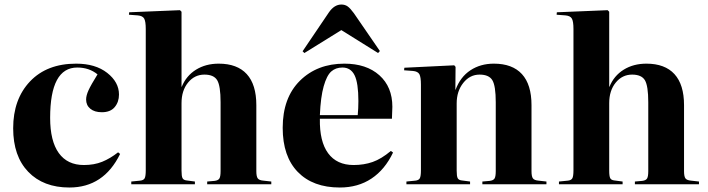

<svg xmlns="http://www.w3.org/2000/svg" viewBox="-20 -813 3122 847"><path d="M286.1 14.2Q171.4 14.2 104.7 -54.9Q38.1 -124 38.1 -247.1Q38.1 -375.5 112.5 -453.9Q187 -532.2 315.9 -532.2Q400.9 -532.2 452.9 -491.5Q504.9 -450.7 504.9 -396Q504.9 -363.3 486.1 -340.6Q467.3 -317.9 429.2 -317.9Q397 -317.9 378.4 -333.3Q359.9 -348.6 359.9 -374Q359.9 -391.6 370.6 -415Q381.3 -438.5 410.2 -484.9Q373.5 -515.1 320.8 -515.1Q201.2 -515.1 201.2 -293Q201.2 -190.9 239.3 -137.9Q277.3 -85 350.1 -85Q395.5 -85 430.9 -99.4Q466.3 -113.8 501 -141.1L509.8 -133.8Q437.5 14.2 286.1 14.2Z M559.1 0V-12.2L598.1 -16.1Q613.3 -17.6 618.2 -26.6Q623 -35.6 623 -62V-685.1Q623 -718.3 616.2 -730.7Q609.4 -743.2 587.9 -745.1L548.8 -748L549.8 -758.8L773.9 -768.1L780.8 -761.2V-430.2H781.7Q801.8 -479 844.7 -505.6Q887.7 -532.2 944.8 -532.2Q1026.4 -532.2 1068.6 -486.1Q1110.8 -439.9 1110.8 -349.1V-58.1Q1110.8 -34.2 1117.2 -25.9Q1123.5 -17.6 1142.1 -16.1L1176.8 -12.2V0H894V-12.2L926.8 -15.1Q942.9 -17.1 948 -25.9Q953.1 -34.7 953.1 -58.1V-361.8Q953.1 -434.1 938.2 -459Q923.3 -483.9 881.8 -483.9Q838.4 -483.9 809.6 -448.7Q780.8 -413.6 780.8 -357.9V-60.1Q780.8 -35.6 785.2 -27.1Q789.6 -18.6 802.7 -17.1L839.8 -12.2V0Z M1322.8 -579.1 1314.9 -586.9 1431.2 -758.8Q1455.1 -793 1485.8 -793Q1502 -793 1513.4 -784.9Q1524.9 -776.9 1541 -754.9L1655.8 -587.9L1647.9 -579.1L1485.8 -680.2ZM1479 14.2Q1360.4 14.2 1293.7 -54.4Q1227.1 -123 1227.1 -249Q1227.1 -381.8 1303.2 -457Q1379.4 -532.2 1499 -532.2Q1596.2 -532.2 1653.6 -481Q1710.9 -429.7 1710.9 -341.8Q1710.9 -329.1 1709 -289.1H1391.1Q1389.2 -189 1427.5 -137Q1465.8 -85 1540 -85Q1585.4 -85 1623.8 -98.4Q1662.1 -111.8 1704.1 -147L1713.9 -140.1Q1678.2 -64.9 1618.9 -25.4Q1559.6 14.2 1479 14.2ZM1391.1 -305.2H1558.1Q1561 -335.4 1561 -367.2Q1561 -446.8 1544.2 -481Q1527.3 -515.1 1490.7 -515.1Q1460.9 -515.1 1441.2 -497.6Q1421.4 -480 1408 -432.6Q1394.5 -385.3 1391.1 -305.2Z M1772.9 0V-12.2L1812 -16.1Q1827.1 -17.6 1832 -26.6Q1836.9 -35.6 1836.9 -62V-439.9Q1836.9 -473.1 1830.1 -485.6Q1823.2 -498 1801.8 -500L1762.7 -502.9L1763.7 -514.2L1983.9 -524.9L1989.7 -518.1L1988.8 -417H1989.7Q2010.7 -473.6 2055.2 -502.9Q2099.6 -532.2 2158.7 -532.2Q2240.2 -532.2 2282.5 -486.1Q2324.7 -439.9 2324.7 -349.1V-58.1Q2324.7 -34.2 2331.1 -25.9Q2337.4 -17.6 2356 -16.1L2390.6 -12.2V0H2107.9V-12.2L2140.6 -15.1Q2156.7 -17.1 2161.9 -25.9Q2167 -34.7 2167 -58.1V-361.8Q2167 -434.1 2152.1 -459Q2137.2 -483.9 2095.7 -483.9Q2052.7 -483.9 2023.7 -447.3Q1994.6 -410.6 1994.6 -356.9V-60.1Q1994.6 -35.6 1999 -27.1Q2003.4 -18.6 2016.6 -17.1L2053.7 -12.2V0Z M2445.8 0V-12.2L2484.9 -16.1Q2500 -17.6 2504.9 -26.6Q2509.8 -35.6 2509.8 -62V-685.1Q2509.8 -718.3 2502.9 -730.7Q2496.1 -743.2 2474.6 -745.1L2435.5 -748L2436.5 -758.8L2660.6 -768.1L2667.5 -761.2V-430.2H2668.5Q2688.5 -479 2731.4 -505.6Q2774.4 -532.2 2831.5 -532.2Q2913.1 -532.2 2955.3 -486.1Q2997.6 -439.9 2997.6 -349.1V-58.1Q2997.6 -34.2 3003.9 -25.9Q3010.3 -17.6 3028.8 -16.1L3063.5 -12.2V0H2780.8V-12.2L2813.5 -15.1Q2829.6 -17.1 2834.7 -25.9Q2839.8 -34.7 2839.8 -58.1V-361.8Q2839.8 -434.1 2825 -459Q2810.1 -483.9 2768.6 -483.9Q2725.1 -483.9 2696.3 -448.7Q2667.5 -413.6 2667.5 -357.9V-60.1Q2667.5 -35.6 2671.9 -27.1Q2676.3 -18.6 2689.5 -17.1L2726.6 -12.2V0Z"/></svg>

Font: Display Regular
Style: Bold
Weight: 700
Designer: Latin by Veronika Burian and Jose Scaglione. Greek by Irene Vlachou. Cyrillic by Vera Evstafieva.
Foundry: TypeTogether
Version: Version 3.002